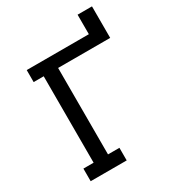

<svg xmlns="http://www.w3.org/2000/svg" viewBox="-205 -989 1009 1108"><g transform="rotate(-30 300.0 -435.0)"><path d="M581 -660H234V-84H310V0H70V-84H138V-660H71V-740H485V-870H581Z"/></g></svg>

Font: Arvo
Style: Regular
Weight: 400
Designer: Anton Koovit (Cyrillic Expansion: Cyreal)
Foundry: Anton Koovit, Yassin Baggar
Version: Version 3.000